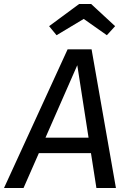

<svg xmlns="http://www.w3.org/2000/svg" viewBox="-52 -934 639 954"><path d="M400 -173H141L65 0H-32L284 -689H403L524 0H427ZM388 -250 332 -610 174 -250ZM192 -804 341 -914H401L520 -804L479 -759L364 -840L229 -759Z"/></svg>

Font: Fira Sans
Style: Italic
Weight: 400
Italic angle: -8°
Designer: bBox Type GmbH & Carrois Corporate GbR & Edenspiekermann AG
Foundry: bBox Type GmbH & Carrois Corporate GbR & Edenspiekermann AG
Version: Version 4.301